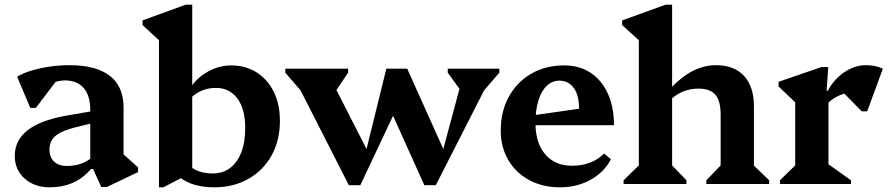

<svg xmlns="http://www.w3.org/2000/svg" viewBox="-20 -785 3794 819"><path d="M412 13 377 -64H365V-316Q365 -377 337 -409.5Q309 -442 256 -442Q227 -442 201 -429Q175 -416 159 -392L161 -484H254L133 -325H109L53 -458Q78 -473 114.5 -484Q151 -495 193 -501Q235 -507 276 -507Q390 -507 448.5 -461.5Q507 -416 507 -327V-95L465 -164L569 -71V-51L435 13ZM192 14Q127 14 85 -23.5Q43 -61 43 -120Q43 -252 259 -291L392 -314V-264L306 -243Q244 -228 217.5 -206Q191 -184 191 -148Q191 -114 211 -95.5Q231 -77 265 -77Q334 -77 380 -120V-64H368Q335 -25 291 -5.5Q247 14 192 14Z M894 14Q802 14 747 -28V-121Q775 -82 808.5 -63.5Q842 -45 886 -45Q930 -45 961 -68Q992 -91 1009 -134.5Q1026 -178 1026 -239Q1026 -320 992.5 -365Q959 -410 901 -410Q867 -410 838.5 -397.5Q810 -385 785 -359V-419H798Q827 -459 872.5 -482.5Q918 -506 965 -506Q1028 -506 1075 -476Q1122 -446 1148 -393Q1174 -340 1174 -269Q1174 -186 1138.5 -122Q1103 -58 1039.5 -22Q976 14 894 14ZM658 14V-648L701 -574L588 -678V-698L772 -765H800V-50L677 14Z M1468 5 1240 -443H1285V-373L1197 -475V-492H1465V-475L1398 -376H1385V-460L1561 -115H1535L1628 -492H1702L1716 -417L1517 5ZM1790 5 1627 -357 1649 -492H1717L1886 -116H1862L1959 -477V-392H1950L1890 -475V-492H2110V-475L2022 -373V-443H2067L1839 5Z M2369 14Q2295 14 2238 -16.5Q2181 -47 2148.5 -102Q2116 -157 2116 -227Q2116 -310 2150.5 -372.5Q2185 -435 2246 -470.5Q2307 -506 2387 -506Q2451 -506 2498.5 -475Q2546 -444 2572.5 -386.5Q2599 -329 2599 -251H2217V-288L2450 -321Q2450 -380 2427 -410.5Q2404 -441 2366 -441Q2336 -441 2312.5 -419Q2289 -397 2276.5 -356Q2264 -315 2264 -261Q2264 -176 2305.5 -127Q2347 -78 2420 -78Q2504 -78 2557 -130L2586 -106Q2557 -50 2499 -18Q2441 14 2369 14Z M2993 0V-16L3069 -95L3054 -67V-296Q3054 -355 3031.5 -381Q3009 -407 2959 -407Q2922 -407 2891 -393.5Q2860 -380 2832 -352V-412H2844Q2935 -507 3034 -507Q3112 -507 3154 -461Q3196 -415 3196 -331V-66L3180 -94L3261 -16V0ZM2640 0V-16L2721 -95L2705 -67V-648L2748 -574L2634 -678V-698L2819 -765H2847V-66L2832 -95L2908 -16V0Z M3307 0V-16L3388 -95L3372 -67V-379L3415 -308L3301 -416V-436L3484 -499H3513L3506 -398H3514V-66L3499 -95L3610 -16V0ZM3501 -332 3499 -398H3511Q3539 -449 3583 -478Q3627 -507 3674 -507Q3714 -507 3746 -492L3679 -310H3656L3549 -419L3654 -396Q3602 -396 3562.5 -379Q3523 -362 3501 -332Z"/></svg>

Font: Platypi Light SemiBold
Style: Regular
Weight: 600
Version: Version 1.200